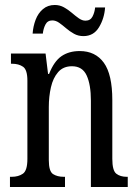

<svg xmlns="http://www.w3.org/2000/svg" viewBox="-20 -751 555 771"><path d="M20 0V-41H27Q54 -41 72 -53.5Q90 -66 90 -113V-427Q90 -471 72.5 -483Q55 -495 29 -495H24V-536H163L173 -454H177Q197 -505 227 -525.5Q257 -546 300 -546Q363 -546 397 -499Q431 -452 431 -349V-113Q431 -66 447 -53.5Q463 -41 489 -41H493V0H345V-347Q345 -411 328 -448Q311 -485 269 -485Q234 -485 213.5 -461.5Q193 -438 184.5 -400.5Q176 -363 176 -321V-108Q176 -63 193 -52Q210 -41 236 -41H241V0ZM315 -606Q294 -606 277 -615.5Q260 -625 245.5 -637.5Q231 -650 217.5 -659.5Q204 -669 190 -669Q171 -669 162.5 -652.5Q154 -636 152 -616H111Q113 -645 123 -671.5Q133 -698 152.5 -714.5Q172 -731 200 -731Q220 -731 237 -721.5Q254 -712 268.5 -699.5Q283 -687 296.5 -677.5Q310 -668 323 -668Q343 -668 351.5 -684.5Q360 -701 362 -721H402Q399 -677 377.5 -641.5Q356 -606 315 -606Z"/></svg>

Font: Noto Serif Hebrew ExtraCondensed
Style: Regular
Weight: 400
Width: 2
Designer: Monotype Design Team
Foundry: Monotype Imaging Inc.
Version: Version 2.004; ttfautohint (v1.8.4.7-5d5b)